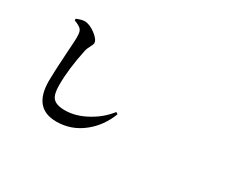

<svg xmlns="http://www.w3.org/2000/svg" viewBox="-122 -1097 1744 1480"><g transform="rotate(30 750.0 -357.0)"><path d="M468.8 33.2Q262.7 33.2 262.7 -210.9Q262.7 -288.1 274.4 -465.8Q282.2 -576.2 282.2 -605.5Q282.2 -639.6 277.8 -655.8Q273.4 -671.9 261.7 -682.6Q242.2 -699.2 202.1 -713.9V-728.5Q247.1 -747.1 273.4 -747.1Q318.4 -746.1 370.1 -707Q420.9 -668 420.9 -637.7Q420.9 -625 408.2 -602.5Q391.6 -573.2 386.7 -548.8Q347.7 -369.1 347.7 -222.7Q347.7 -140.6 375 -109.4Q404.3 -75.2 482.4 -75.2Q578.1 -75.2 677.7 -130.9Q771.5 -182.6 833 -262.7L849.6 -251Q801.8 -127.9 707 -51.8Q601.6 33.2 468.8 33.2Z"/></g></svg>

Font: Bpmf GenRyu Min B
Style: B
Weight: 700
Foundry: But Ko
Version: Version 1.320